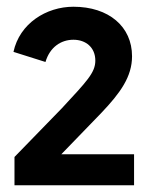

<svg xmlns="http://www.w3.org/2000/svg" viewBox="-20 -774 450 570"><path d="M378 -224V-316H162L281 -439C337 -498 372 -546 372 -607C372 -695 303 -754 198 -754C117 -754 38 -704 20 -620L115 -590C128 -634 161 -656 198 -656C235 -656 263 -633 263 -594C263 -558 237 -532 164 -453L23 -308V-224Z"/></svg>

Font: Plus Jakarta Sans
Style: Bold
Weight: 700
Designer: Gumpita Rahayu
Foundry: Tokotype
Version: Version 2.071;gftools[0.9.30]